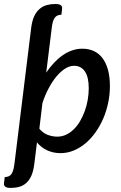

<svg xmlns="http://www.w3.org/2000/svg" viewBox="-56 -763 609 966"><path d="M176.5 -397.5Q195 -425 216 -447.2Q237 -469.5 259.8 -485.2Q282.5 -501 307.2 -509.5Q332 -518 358 -518Q390 -518 415.8 -506.2Q441.5 -494.5 459.5 -470.8Q477.5 -447 487.2 -411.8Q497 -376.5 497 -329.5Q497 -287 488.2 -245.5Q479.5 -204 463.5 -166.8Q447.5 -129.5 424.8 -97.5Q402 -65.5 374.5 -42.2Q347 -19 315 -5.8Q283 7.5 248.5 7.5Q211.5 7.5 181.2 -6.8Q151 -21 130 -46.5L116.5 62.5Q112 98 101.8 121Q91.5 144 76 157.8Q60.5 171.5 40.5 177Q20.5 182.5 -2.5 182.5Q-8 182.5 -14.2 181.8Q-20.5 181 -25.8 178.5Q-31 176 -34 171.2Q-37 166.5 -36 158L-32 128Q-20 127.5 -12 124Q-4 120.5 1.8 112.2Q7.5 104 11 91Q14.5 78 17 58.5L101 -623.5Q105.5 -658.5 116.2 -681.5Q127 -704.5 143.2 -718.2Q159.5 -732 179.8 -737.5Q200 -743 223 -743Q228.5 -743 234.8 -742.2Q241 -741.5 246.2 -739Q251.5 -736.5 254.5 -731.8Q257.5 -727 256.5 -718.5L253 -689Q241 -688.5 232.8 -684.8Q224.5 -681 218.8 -672.8Q213 -664.5 209.5 -651.5Q206 -638.5 204 -619.5ZM316.5 -432Q294.5 -432 271.8 -417.8Q249 -403.5 228 -378.2Q207 -353 188.8 -318.8Q170.5 -284.5 157.5 -244.5L142 -115.5Q160 -93.5 184 -84.5Q208 -75.5 232 -75.5Q256 -75.5 277 -85.5Q298 -95.5 315.8 -113Q333.5 -130.5 347.2 -154.2Q361 -178 370.8 -205Q380.5 -232 385.5 -261.2Q390.5 -290.5 390.5 -319Q390.5 -375.5 371 -403.8Q351.5 -432 316.5 -432Z"/></svg>

Font: Lato Semibold
Style: Italic
Weight: 600
Italic angle: -7°
Designer: Lukasz Dziedzic
Foundry: tyPoland Lukasz Dziedzic
Version: Version 2.006; 2014-01-15